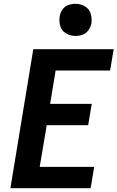

<svg xmlns="http://www.w3.org/2000/svg" viewBox="-20 -995 621 1015"><path d="M35 0H459L478 -113H190L227 -333H446L465 -446H245L274 -622H562L581 -735H156ZM379 -805Q398 -805 416.5 -811.5Q435 -818 447 -834.5Q459 -851 463 -870Q467 -897 459.5 -922.5Q452 -948 429 -961.5Q406 -975 379 -975Q360 -975 341.5 -968.5Q323 -962 311 -945.5Q299 -929 296 -911Q291 -883 298.5 -857.5Q306 -832 329 -818.5Q352 -805 379 -805Z"/></svg>

Font: Iosevka Sparkle Extrabold
Style: Italic
Weight: 800
Italic angle: -9°
Designer: Belleve Invis
Foundry: Belleve Invis
Version: Version 4.5.0; ttfautohint (v1.8.3)